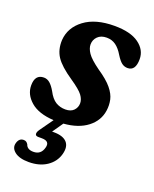

<svg xmlns="http://www.w3.org/2000/svg" viewBox="-129 -522 643 804"><g transform="rotate(20 193.0 -120.5)"><path d="M166.5 -50.5Q191 -50.5 203.8 -64Q216.5 -77.5 216.5 -96Q216.5 -113 203.5 -130.8Q190.5 -148.5 147 -178Q93 -214.5 72.8 -245.2Q52.5 -276 54.5 -319Q58.5 -376 107.8 -413Q157 -450 241.5 -450Q313 -450 350.2 -423Q387.5 -396 387.5 -354.5Q387.5 -302.5 352 -302.5Q337.5 -302.5 326 -311.2Q314.5 -320 300.5 -342.5Q286 -367 268.5 -379.8Q251 -392.5 227.5 -392.5Q202 -392.5 187.5 -378Q173 -363.5 173 -342.5Q173 -325 186.5 -305Q200 -285 241 -255.5Q283.5 -227 304 -202Q324.5 -177 329.5 -153.2Q334.5 -129.5 331 -105.5Q324.5 -58.5 284.8 -27.8Q245 3 179.5 8L146.5 55.5Q150.5 55.5 154.5 55.5Q195 55.5 212.5 74.2Q230 93 220.5 128.5Q210.5 165 178 187Q145.5 209 97.5 209Q56 209 35 192.5Q14 176 20 153.5Q26.5 129 47 129Q54.5 129 59 132.2Q63.5 135.5 67 141Q73.5 162 101.5 162Q135 162 144 128Q153 96.5 115.5 96.5H100.5Q87.5 96.5 86.5 88Q85.5 79.5 94 67.5L136 8.5Q68 4.5 33 -25.8Q-2 -56 -2 -96.5Q-2 -145.5 37.5 -145.5Q52.5 -145.5 64.8 -134.8Q77 -124 88.5 -104Q104 -74 123.2 -62.2Q142.5 -50.5 166.5 -50.5Z"/></g></svg>

Font: Fraunces 144pt SuperSoft SemiBold
Style: Italic
Weight: 600
Italic angle: -16°
Version: Version 1.000;[b76b70a41]